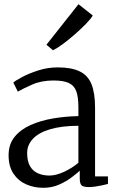

<svg xmlns="http://www.w3.org/2000/svg" viewBox="-20 -885 558 916"><path d="M186.5 11Q142.5 11 105 -5.5Q67.5 -22 44.2 -56.5Q21 -91 21 -145Q21 -197 49.8 -232.2Q78.5 -267.5 126.5 -288.8Q174.5 -310 233.5 -320Q292.5 -330 354 -331V-373.5Q354 -422.5 343.8 -450Q333.5 -477.5 307.8 -489.2Q282 -501 235.5 -501Q177.5 -501 133.5 -481.5Q89.5 -462 65 -448L43.5 -491Q53 -500 85.2 -517.2Q117.5 -534.5 162.5 -549Q207.5 -563.5 255 -563.5Q321 -563.5 360.2 -544.5Q399.5 -525.5 416.5 -483.2Q433.5 -441 433.5 -371.5V-43.5H495V-7.5Q484 -4.5 468.2 -1Q452.5 2.5 435.2 5Q418 7.5 403 7.5Q381.5 7.5 371 0.8Q360.5 -6 360.5 -34.5V-70.5Q348.5 -59.5 323.2 -40Q298 -20.5 263.2 -4.8Q228.5 11 186.5 11ZM216 -47.5Q247 -47.5 285.5 -65.2Q324 -83 354 -108.5V-285Q272 -284.5 217.8 -268Q163.5 -251.5 136.5 -222.2Q109.5 -193 109.5 -155Q109.5 -115.5 123.5 -91.8Q137.5 -68 161.8 -57.8Q186 -47.5 216 -47.5ZM232.5 -645.5 201.5 -671.5 354.5 -865 422.5 -811Q413 -794.5 389.2 -770.2Q365.5 -746 336 -720.2Q306.5 -694.5 279 -674.2Q251.5 -654 233.5 -645.5Z"/></svg>

Font: Merriweather 24pt Light
Style: Regular
Weight: 300
Designer: Eben Sorkin
Foundry: Eben Sorkin
Version: Version 2.100